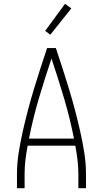

<svg xmlns="http://www.w3.org/2000/svg" viewBox="-20 -987 540 1007"><path d="M69 0V-74Q69 -130 78 -186.5Q87 -243 99.5 -298.5Q112 -354 126.5 -409Q141 -464 157.5 -518.5Q174 -573 191.5 -627Q209 -681 227 -735H273Q291 -681 308.5 -627Q326 -573 342.5 -518.5Q359 -464 373.5 -409Q388 -354 400.5 -298.5Q413 -243 422 -186.5Q431 -130 431 -74V0H391V-74Q391 -111 386.5 -148.5Q382 -186 375 -223H125Q118 -186 113.5 -148.5Q109 -111 109 -74V0ZM368 -260Q347 -367 316 -471.5Q285 -576 250 -680Q215 -576 184 -471.5Q153 -367 132 -260ZM244 -805 217 -825 321 -967 354 -943Z"/></svg>

Font: Iosevka Term Curly Extralight
Style: Regular
Weight: 200
Designer: Belleve Invis
Foundry: Belleve Invis
Version: Version 32.3.0